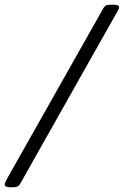

<svg xmlns="http://www.w3.org/2000/svg" viewBox="-26 -723 528 819"><path d="M19 76Q-6 76 -6 64Q-6 58 -1 49Q4 40 11 27L415 -688Q420 -697 427 -700Q434 -703 451 -703H456Q482 -703 482 -692Q482 -686 476 -676Q470 -666 464 -655L60 61Q55 70 47.5 73Q40 76 24 76Z"/></svg>

Font: Asap Semi Expanded Semi Expanded Regular
Style: Italic
Weight: 400
Width: 6
Italic angle: -6°
Designer: Pablo Cosgaya
Foundry: Omnibus-Type
Version: Version 3.001; ttfautohint (v1.8.4.7-5d5b)